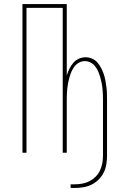

<svg xmlns="http://www.w3.org/2000/svg" viewBox="-20 -755 640 949"><path d="M329 174V156H350Q368 156 387 152.5Q406 149 422.5 140.5Q439 132 452.5 118.5Q466 105 474 88Q482 71 485.5 52.5Q489 34 489 15V-259Q489 -274 488.5 -288.5Q488 -303 486.5 -317.5Q485 -332 482 -346.5Q479 -361 475 -375Q471 -389 465 -402.5Q459 -416 450 -427.5Q441 -439 427.5 -446Q414 -453 400 -453Q385 -453 371.5 -446Q358 -439 349 -427.5Q340 -416 334 -402.5Q328 -389 324 -375Q320 -361 317 -346.5Q314 -332 312.5 -317.5Q311 -303 310.5 -288.5Q310 -274 310 -259V0H290V-716H111V0H91V-735H310V-382Q315 -398 322.5 -414Q330 -430 341.5 -443.5Q353 -457 369 -464.5Q385 -472 403 -472Q419 -472 434.5 -465.5Q450 -459 461 -446.5Q472 -434 479.5 -419.5Q487 -405 492.5 -389.5Q498 -374 501 -357.5Q504 -341 506 -325Q508 -309 508.5 -292.5Q509 -276 509 -259V15Q509 36 505.5 57.5Q502 79 492.5 98Q483 117 467.5 132.5Q452 148 432.5 157.5Q413 167 392 170.5Q371 174 350 174Z"/></svg>

Font: Iosevka SS04 Thin Extended
Style: Regular
Weight: 100
Width: 7
Monospace: yes
Designer: Belleve Invis
Foundry: Belleve Invis
Version: Version 19.0.0; ttfautohint (v1.8.4)